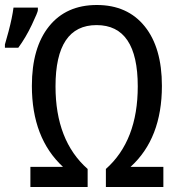

<svg xmlns="http://www.w3.org/2000/svg" viewBox="-85 -745 706 765"><path d="M264.2 -71.8V0H36.1V-80.1H166Q42 -194.8 42 -402.8Q42 -555.2 110.4 -640.1Q178.7 -725.1 300.8 -725.1Q422.9 -725.1 491.5 -640.1Q560.1 -555.2 560.1 -402.8Q560.1 -193.4 435.1 -80.1H565.9V0H336.9V-71.8Q463.9 -184.6 463.9 -400.9Q463.9 -645 299.8 -645Q136.2 -645 136.2 -400.9Q136.2 -184.6 264.2 -71.8ZM-65.4 -567.9 -50.8 -620.1Q-36.1 -675.8 -31.2 -714.8H65.9V-704.6Q65.9 -696.8 41.7 -646Q17.6 -595.2 -12.2 -554.7H-65.4Z"/></svg>

Font: Droid Sans Mono
Style: Regular
Weight: 400
Monospace: yes
Foundry: Ascender Corporation
Version: Version 1.00 build 112